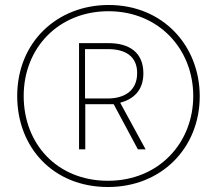

<svg xmlns="http://www.w3.org/2000/svg" viewBox="-20 -742 871 770"><path d="M413 8C628 8 781 -149 781 -356C781 -557 635 -722 416 -722C209 -722 49 -573 49 -357C49 -150 194 8 413 8ZM413 -17C208 -17 75 -166 75 -357C75 -552 217 -697 415 -697C617 -697 755 -545 755 -357C755 -169 617 -17 413 -17ZM297 -143H322V-324H436L533 -143H564L462 -330C514 -344 555 -378 555 -448C555 -533 497 -569 415 -569H297ZM411 -347H321V-545H413C482 -545 530 -517 530 -449C530 -377 478 -347 411 -347Z"/></svg>

Font: Noto Sans Devanagari Condensed Thin
Style: Regular
Weight: 100
Width: 3
Designer: Jelle Bosma - Monotype Design Team
Foundry: Monotype Imaging Inc.
Version: Version 2.004